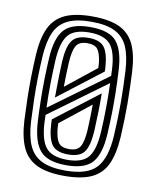

<svg xmlns="http://www.w3.org/2000/svg" viewBox="-73 -667 598 733"><g transform="rotate(10 225.5 -300.0)"><path d="M226 9.2Q159.2 9.2 119.5 -9.5Q79.8 -28.2 61.2 -68.6Q42.8 -109 39.2 -173.5Q37 -219.5 36.1 -260Q35.2 -300.5 36 -340.9Q36.8 -381.2 39.2 -427Q43 -492 61.9 -532.1Q80.8 -572.2 120.5 -590.8Q160.2 -609.2 226 -609.2Q292.2 -609.2 331.8 -590.9Q371.2 -572.5 390 -532.4Q408.8 -492.2 412.2 -427Q415.5 -361.2 415.8 -302.5Q416 -243.8 412.2 -173.8Q408.2 -108.8 389.6 -68.4Q371 -28 331.6 -9.4Q292.2 9.2 226 9.2ZM226 -11.5Q311.8 -11.5 346.5 -49.9Q381.2 -88.2 386.2 -175.2Q390.2 -247.8 390 -304.6Q389.8 -361.5 386.5 -425Q383.5 -482.5 367.8 -518.6Q352 -554.8 318.1 -571.6Q284.2 -588.5 226 -588.5Q168 -588.5 134 -571.5Q100 -554.5 84.2 -518.6Q68.5 -482.8 65 -425.5Q62.2 -377.2 61.6 -337.2Q61 -297.2 61.9 -258.6Q62.8 -220 65 -175.2Q68 -117.8 83.8 -81.6Q99.5 -45.5 133.8 -28.5Q168 -11.5 226 -11.5ZM226 -32.2Q152.8 -32.2 123.8 -66.4Q94.8 -100.5 90.5 -177.8Q88.2 -222.2 87.5 -262.5Q86.8 -302.8 87.6 -342.2Q88.5 -381.8 90.8 -423.8Q95 -501 124.2 -534.4Q153.5 -567.8 226 -567.8Q300 -567.8 328.2 -533.8Q356.5 -499.8 360.5 -424.2Q363 -377 363.8 -337.8Q364.5 -298.5 363.8 -260.1Q363 -221.8 360.5 -176.5Q356.2 -100.2 327.5 -66.2Q298.8 -32.2 226 -32.2ZM226 -53.2Q284.5 -53.2 307.8 -82.1Q331 -111 335 -179.5Q337.8 -228 338.2 -274.5Q338.8 -321 337 -370.2L115.2 -207.8Q115.5 -203.5 115.6 -198.4Q115.8 -193.2 116 -188.1Q116.2 -183 116.2 -178.2Q120 -109.2 144.1 -81.2Q168.2 -53.2 226 -53.2ZM226 -74Q179.5 -74 162.4 -98.5Q145.2 -123 142.2 -179.8Q142 -181.8 142 -185.2Q142 -188.8 141.9 -191.8Q141.8 -194.8 141.8 -195.2L312.2 -326Q312.8 -292.8 312 -256.1Q311.2 -219.5 309.2 -180.2Q305.8 -122.5 288.8 -98.2Q271.8 -74 226 -74ZM226 -94.8Q257.5 -94.8 269 -114.1Q280.5 -133.5 283.2 -179.2Q284.2 -201.2 285.1 -229.9Q286 -258.5 286 -278L168.5 -184.8Q168.8 -182.2 168.9 -179Q169 -175.8 169.1 -172Q169.2 -168.2 169.5 -164.5Q173.2 -127.5 184.6 -111.1Q196 -94.8 226 -94.8ZM114 -235.5 336 -398Q335.8 -403.8 335.5 -409.9Q335.2 -416 335 -422.5Q331.5 -491.8 307.2 -519.2Q283 -546.8 226 -546.8Q166.2 -546.8 143.1 -517.4Q120 -488 116.2 -421.2Q113.8 -374 113.1 -327.8Q112.5 -281.5 114 -235.5ZM139 -279.2Q139 -293.5 139.4 -320.8Q139.8 -348 140.6 -376.1Q141.5 -404.2 142.2 -420.5Q145.5 -477.2 162.9 -501.6Q180.2 -526 226 -526Q269.8 -526 287.1 -503.9Q304.5 -481.8 308.5 -429.2Q308.8 -426.8 308.9 -422.6Q309 -418.5 309.1 -414.9Q309.2 -411.2 309.2 -410.2ZM165.2 -325.5 282.5 -419Q282.2 -423.5 281.9 -430.4Q281.5 -437.2 281.2 -441.2Q276.5 -476.2 265.2 -490.8Q254 -505.2 226 -505.2Q193.2 -505.2 181.9 -485.1Q170.5 -465 168 -419Q167.2 -400.8 166.2 -372.5Q165.2 -344.2 165.2 -325.5Z"/></g></svg>

Font: Big Shoulders Inline Display Thin ExtraBold
Style: Regular
Weight: 800
Version: Version 2.002